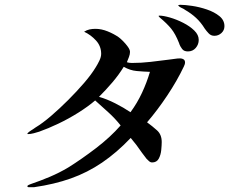

<svg xmlns="http://www.w3.org/2000/svg" viewBox="-20 -805 1040 799"><path d="M604 -506Q576 -507 548.5 -509.5Q521 -512 495 -527Q474 -493 447.5 -462Q421 -431 392 -402Q424 -393 459.5 -375Q495 -357 523 -338Q551 -376 571 -419Q591 -462 604 -506ZM750 -545Q750 -541 748.5 -536.5Q747 -532 745 -528Q717 -469 676 -407.5Q635 -346 592 -296Q614 -280 633.5 -262.5Q653 -245 653 -214Q653 -201 651 -180.5Q649 -160 640.5 -144.5Q632 -129 613 -129Q606 -129 600 -134.5Q594 -140 590 -144Q585 -150 580.5 -156.5Q576 -163 571 -169Q548 -203 524 -231Q466 -170 405 -128.5Q344 -87 275 -62.5Q206 -38 122 -26Q119 -26 115.5 -26Q112 -26 108 -26Q106 -26 100 -26Q94 -26 94 -30Q94 -33 99.5 -35.5Q105 -38 108 -39Q149 -53 188 -69.5Q227 -86 264 -108Q320 -143 379.5 -188.5Q439 -234 482 -283Q459 -312 431.5 -337Q404 -362 376 -387Q347 -362 306.5 -336.5Q266 -311 223 -290.5Q180 -270 143 -257Q134 -254 120.5 -250.5Q107 -247 97 -247Q94 -247 94 -248Q94 -251 100.5 -256Q107 -261 109 -262Q114 -265 118.5 -268Q123 -271 127 -274Q157 -292 192.5 -322.5Q228 -353 264 -389Q300 -425 330.5 -460.5Q361 -496 379 -526Q386 -537 393.5 -552.5Q401 -568 401 -581Q401 -613 379.5 -636.5Q358 -660 330 -673Q341 -680 352.5 -682.5Q364 -685 377 -685Q402 -685 428 -674.5Q454 -664 474 -650Q481 -645 492 -634Q503 -623 512 -610.5Q521 -598 521 -589Q521 -579 516.5 -567.5Q512 -556 508 -546Q517 -543 529 -543Q568 -543 606.5 -547.5Q645 -552 684 -557Q695 -558 706.5 -560Q718 -562 730 -562Q738 -562 744 -558Q750 -554 750 -545ZM807 -639Q807 -620 794.5 -605.5Q782 -591 762 -591Q755 -591 749 -593Q743 -595 738 -601Q734 -606 730.5 -612.5Q727 -619 725 -626Q710 -664 692.5 -685.5Q675 -707 645 -732Q644 -734 642 -735.5Q640 -737 640 -739Q641 -739 641.5 -739.5Q642 -740 643 -740Q660 -740 687.5 -732Q715 -724 742.5 -710Q770 -696 788.5 -678Q807 -660 807 -639ZM914 -696Q914 -679 901.5 -667.5Q889 -656 872 -656Q858 -656 848.5 -666Q839 -676 832 -686Q816 -712 796 -730.5Q776 -749 750 -764Q745 -768 739 -770.5Q733 -773 727 -777Q726 -778 724.5 -779.5Q723 -781 721 -782Q723 -784 726 -784.5Q729 -785 731 -785Q749 -785 779.5 -780.5Q810 -776 841 -765.5Q872 -755 893 -738Q914 -721 914 -696Z"/></svg>

Font: Kaisei HarunoUmi
Style: Regular
Weight: 400
Designer: Font-Kai, 金井和夫
Foundry: KAZUO KANAI
Version: Version 5.003